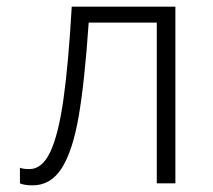

<svg xmlns="http://www.w3.org/2000/svg" viewBox="-20 -552 640 578"><path d="M40 0V-47Q49 -43 69 -43Q107 -43 131.5 -95Q156 -147 171 -253Q186 -359 196 -532H508V0H452V-484H247Q235 -307 217 -202.5Q199 -98 166 -46Q133 6 78 6Q54 6 40 0Z"/></svg>

Font: Noto Sans Mono UI Light
Style: Regular
Weight: 300
Monospace: yes
Designer: Monotype Design team
Foundry: Monotype Imaging Inc.
Version: Version 1.000